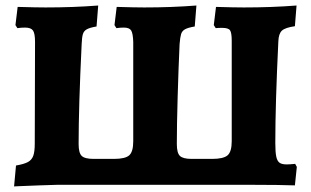

<svg xmlns="http://www.w3.org/2000/svg" viewBox="-20 -670 1127 696"><path d="M38 -70Q67 -75 81 -82.5Q95 -90 100.5 -105Q106 -120 106 -149L107 -518Q107 -549 99.5 -559.5Q92 -570 71 -570Q57 -570 43 -568L36 -579L44 -645Q112 -643 145 -643Q246 -643 336 -650L330 -574Q306 -570 295 -564Q284 -558 280.5 -546.5Q277 -535 276 -510Q265 -283 265 -148Q265 -116 276 -105Q287 -94 320 -94H393Q434 -94 448.5 -107Q463 -120 463 -158V-518Q462 -549 455.5 -559.5Q449 -570 429 -570Q416 -570 402 -568L395 -579L403 -645Q469 -643 503 -643Q602 -643 692 -650L686 -574Q662 -570 651 -564Q640 -558 636.5 -546.5Q633 -535 631 -510Q627 -423 624 -319Q621 -215 621 -148Q621 -116 632 -105Q643 -94 675 -94H749Q790 -94 805 -107Q820 -120 820 -158V-522Q820 -551 814 -560Q808 -569 785 -569Q771 -569 762 -568L755 -579L763 -645Q829 -643 864 -643Q965 -643 1055 -650L1049 -575Q1014 -570 1002 -559Q990 -548 989 -520Q978 -293 978 -152Q978 -118 981.5 -102Q985 -86 993.5 -80Q1002 -74 1019 -74Q1030 -74 1050 -76L1056 -65L1049 2Q989 0 902 0H185L122 2Q17 6 31 6Z"/></svg>

Font: Alegreya SC ExtraBold
Style: Regular
Weight: 800
Designer: Juan Pablo del Peral
Foundry: Huerta Tipografica
Version: Version 2.007; ttfautohint (v1.6)